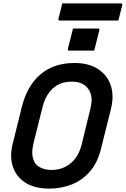

<svg xmlns="http://www.w3.org/2000/svg" viewBox="-20 -1091 740 1131"><path d="M410 -923H557Q568 -923 565 -912L535 -793H388Q377 -793 380 -804ZM419 -720Q502 -720 557 -684.5Q612 -649 632.5 -587.5Q653 -526 633 -447L574 -211Q554 -131 508.5 -79.5Q463 -28 401.5 -4Q340 20 270 20Q184 20 129.5 -15Q75 -50 55.5 -110Q36 -170 55 -245L109 -463Q141 -588 219.5 -654Q298 -720 419 -720ZM179 -254Q166 -202 171.5 -171.5Q177 -141 193 -122Q207 -108 229.5 -99Q252 -90 283 -90Q348 -90 395.5 -128.5Q443 -167 461 -240L513 -453Q524 -498 517 -528Q510 -558 492 -577Q477 -593 455.5 -601.5Q434 -610 401 -610Q334 -610 291 -570Q248 -530 231 -462ZM347 -1071H691Q702 -1071 700 -1060Q694 -1037 688.5 -1015Q683 -993 677 -970H333Q322 -970 324 -981Q330 -1004 336 -1026Q342 -1048 347 -1071Z"/></svg>

Font: Recursive Sn Lnr St SmB
Style: Italic
Weight: 600
Italic angle: -15°
Version: Version 1.079;hotconv 1.0.112;makeotfexe 2.5.65598; ttfautoh